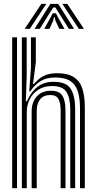

<svg xmlns="http://www.w3.org/2000/svg" viewBox="-20 -998 512 1018"><path d="M404.2 0V-423.2Q404.2 -474.2 393.4 -511Q382.5 -547.8 354.1 -567.5Q325.8 -587.2 273.5 -587.2Q227.5 -587.2 196.4 -568.6Q165.2 -550 140.8 -514H135L144 -637V-800H170V-669L155 -552.5H159.8Q183.5 -581 211.6 -595.4Q239.8 -609.8 281.8 -609.8Q341 -609.8 373.1 -587.9Q405.2 -566 417.5 -525.2Q429.8 -484.5 429.8 -428.2V0ZM44.5 0V-800H70.2V0ZM96 0V-800H121.5V-594.2L117 -461.2H123Q144.2 -511.2 179.2 -538Q214.2 -564.8 265.8 -564.2Q332.8 -563.8 355.6 -526.1Q378.5 -488.5 378.5 -421.5V0H352.5V-418.2Q352.5 -477.8 332.6 -509.8Q312.8 -541.8 256.2 -541.8Q213 -541.8 183 -522.2Q153 -502.8 137.5 -471.5Q122 -440.2 122 -405.2V0ZM147.8 0V-407.5Q147.8 -456.5 174.9 -486.6Q202 -516.8 249.8 -516.8Q296.2 -516.8 311.8 -489.1Q327.2 -461.5 327.2 -413.2V0H301.5V-411.8Q301.5 -451.2 290 -472.8Q278.5 -494.2 246 -494.2Q212.2 -494.2 193.5 -472.2Q174.8 -450.2 174.8 -410.2V0ZM110.8 -844.8 199.2 -977.5H225.5L137.8 -844.8ZM163 -844.8 247.2 -977.5H288.5L373 -844.8H345L294 -926.5L273.2 -958.5H262.8L241.8 -926.2L190.8 -844.8ZM398.2 -844.8 310.5 -977.5H336.8L425.2 -844.8ZM214.5 -844.8 247.2 -903.5 259.5 -927.8H276.5L288.8 -903.5L322.2 -844.8H294.5L273.8 -889L269.8 -907.2H266L262.2 -889L242.2 -844.8Z"/></svg>

Font: Big Shoulders Inline Display ExtraBold
Style: Regular
Weight: 800
Designer: Patric King
Foundry: XO Type Co
Version: Version 1.000